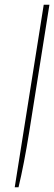

<svg xmlns="http://www.w3.org/2000/svg" viewBox="-20 -551 228 808"><path d="M164 -531H188L103 4Q81 141 58 237H42Z"/></svg>

Font: Exo Thin
Style: Italic
Weight: 250
Italic angle: -9°
Designer: Natanael Gama
Foundry: Natanael Gama
Version: Version 1.500; ttfautohint (v1.6)